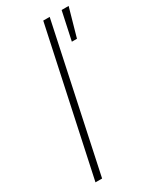

<svg xmlns="http://www.w3.org/2000/svg" viewBox="-195 -819 721 878"><g transform="rotate(-30 165.5 -380.0)"><path d="M34 0 197 -760H231L69 0ZM262 -611 294 -760H331L289 -611Z"/></g></svg>

Font: Be Vietnam Pro Thin
Style: Italic
Weight: 100
Italic angle: -12°
Designer: Lam Bao, Tony Le, Vietanh Nguyen
Foundry: Yellow Type Foundry
Version: Version 1.002; ttfautohint (v1.8.3)